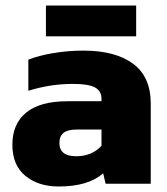

<svg xmlns="http://www.w3.org/2000/svg" viewBox="-20 -668 608 698"><path d="M147 -648H475V-536H147ZM25 -142Q25 -218 75.5 -259Q126 -300 226 -300H349V-309Q349 -337 325.5 -350Q302 -363 245 -363Q163 -363 83 -338V-451Q120 -466 174 -475Q228 -484 283 -484Q399 -484 463.5 -436.5Q528 -389 528 -292V0H364L355 -38Q301 10 193 10Q120 10 72.5 -28.5Q25 -67 25 -142ZM349 -138V-197H258Q226 -197 211 -185Q196 -173 196 -148Q196 -100 257 -100Q314 -100 349 -138Z"/></svg>

Font: Kanit Bold
Style: Regular
Weight: 700
Designer: Katatrad Team
Foundry: CadsonDemak
Version: Version 1.000